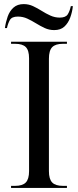

<svg xmlns="http://www.w3.org/2000/svg" viewBox="-20 -918 381 938"><path d="M34 0V-10H54Q90 -10 106 -26.5Q122 -43 122 -82V-633Q122 -672 106 -688Q90 -704 54 -704H34V-714H307V-704H287Q251 -704 235 -687.5Q219 -671 219 -631V-82Q219 -43 235 -26.5Q251 -10 287 -10H307V0ZM245 -771Q220 -771 198.5 -781Q177 -791 156 -804Q135 -817 113.5 -827Q92 -837 67 -837Q38 -837 28.5 -820.5Q19 -804 14 -781H4Q8 -810 17.5 -837Q27 -864 46 -881Q65 -898 96 -898Q120 -898 141.5 -888Q163 -878 183.5 -865Q204 -852 226 -842Q248 -832 272 -832Q301 -832 311 -848Q321 -864 326 -888H336Q333 -859 323 -832Q313 -805 294.5 -788Q276 -771 245 -771Z"/></svg>

Font: Noto Serif Display SemiCondensed
Style: Regular
Weight: 400
Width: 4
Designer: Monotype Design Team
Foundry: Monotype Imaging Inc.
Version: Version 2.009